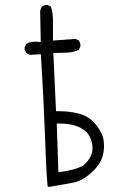

<svg xmlns="http://www.w3.org/2000/svg" viewBox="-20 -759 540 775"><path d="M353.5 -160.6Q353.5 -124 316.4 -90.8L314.9 -89.4Q277.3 -72.3 230.5 -65.9L215.8 -64L209 -260.3H222.7Q251.5 -260.3 276.9 -253.9Q302.7 -247.6 324.2 -230Q347.2 -210.9 353 -170.9Q353.5 -165.5 353.5 -160.6ZM173.3 -5.9Q174.8 -4.4 177.5 -4.4Q180.2 -4.4 183.1 -5.4Q226.1 -13.2 271.5 -21Q313 -27.8 353 -65.9Q392.6 -103 397.9 -146Q399.9 -159.2 399.9 -166Q399.9 -185.5 397.5 -197.3Q395 -209 390.6 -218.3Q377.4 -247.1 354.7 -269.5Q332 -292 296.1 -301Q260.3 -310.1 218.8 -310.1H206.1L195.3 -545.4H209Q233.9 -545.4 256.6 -547.1Q279.3 -548.8 297.9 -557.6L304.2 -570.8Q304.7 -572.3 304.7 -573.2Q304.7 -585.4 298.8 -595.2L284.7 -602.1L193.8 -595.2V-677.7Q193.8 -707.5 185.1 -732.9L172.4 -738.8Q170.9 -739.3 168.5 -739.3Q166 -739.3 162.6 -738.3Q155.8 -737.3 149.9 -732.9Q143.6 -724.6 142.1 -713.9L144.5 -589.4Q126.5 -590.8 123 -590.8Q102.5 -590.8 86.4 -582.5L79.6 -567.9Q79.1 -566.9 79.1 -565.9Q79.1 -553.7 86.4 -544.9L100.6 -537.6L145 -540Q155.8 -370.6 162.1 -197.8Q165.5 -102.1 168.5 -53.7L171.9 -9.3Z"/></svg>

Font: NaikaiFont
Style: ExtraLight
Weight: 200
Version: Version 1.89